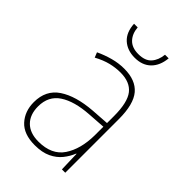

<svg xmlns="http://www.w3.org/2000/svg" viewBox="-218 -894 894 894"><g transform="rotate(45 229.0 -446.5)"><path d="M232 -630Q307 -630 343.5 -587Q380 -544 380 -446V-93H358L355 -192H353Q342 -164 322 -139Q302 -114 269.5 -98.5Q237 -83 189 -83Q116 -83 80 -122.5Q44 -162 44 -222Q44 -301 103 -340.5Q162 -380 266 -388L354 -394V-440Q354 -530 324.5 -567.5Q295 -605 232 -605Q200 -605 167.5 -597Q135 -589 98 -569L88 -594Q122 -610 158.5 -620Q195 -630 232 -630ZM267 -364Q175 -358 123.5 -324Q72 -290 72 -222Q72 -168 102.5 -137.5Q133 -107 189 -107Q276 -107 314.5 -164.5Q353 -222 354 -313V-370ZM344 -810Q339 -758 309.5 -729Q280 -700 230 -700Q181 -700 150 -728Q119 -756 116 -810H140Q143 -771 165.5 -747.5Q188 -724 230 -724Q274 -724 295 -747.5Q316 -771 320 -810Z"/></g></svg>

Font: Noto Sans Kannada UI SemiCondensed Thin
Style: Regular
Weight: 100
Width: 4
Designer: Jelle Bosma - Monotype Design Team
Foundry: Monotype Imaging Inc.
Version: Version 2.005; ttfautohint (v1.8.4.7-5d5b)